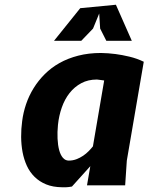

<svg xmlns="http://www.w3.org/2000/svg" viewBox="-20 -782 626 810"><path d="M419.5 -442.5Q409.5 -444 401 -445Q392.5 -446 389 -446.5Q351.5 -446.5 322.8 -431Q294 -415.5 273.5 -389.5Q253 -363.5 240.8 -328.8Q228.5 -294 224.5 -255Q221.5 -224.5 222.8 -197.2Q224 -170 229.5 -149.2Q235 -128.5 245.2 -116.5Q255.5 -104.5 270 -104.5Q287 -104.5 302.2 -110.2Q317.5 -116 330.8 -125Q344 -134 354.2 -144.5Q364.5 -155 372 -164.5ZM241.5 8Q203 7.5 174.5 -4.2Q146 -16 125.8 -36Q105.5 -56 93.2 -82.8Q81 -109.5 75.2 -140.2Q69.5 -171 69.2 -204.5Q69 -238 73.5 -271Q78 -307 90 -342.5Q102 -378 121.8 -410Q141.5 -442 168.8 -469.2Q196 -496.5 231.2 -516.2Q266.5 -536 310.2 -547.2Q354 -558.5 406 -558.5Q436.5 -558 467.5 -554Q494.5 -550.5 526 -543Q557.5 -535.5 586.5 -521.5L515 -104.5L508 0H347L361 -81L283.5 5Q278 6 269 7.2Q260 8.5 241.5 8ZM536 -610H428.5L402.5 -661.5L398.5 -725L372.5 -661.5L323 -610H208L318.5 -747.5L469 -762Z"/></svg>

Font: B612
Style: Bold Italic
Weight: 700
Italic angle: -10°
Designer: Nicolas Chauveau, Thomas Paillot, Jonathan Favre-Lamarine, Jean-Luc Vinot
Foundry: AIRBUS
Version: Version 1.008